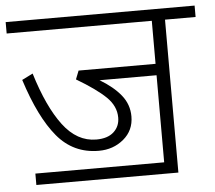

<svg xmlns="http://www.w3.org/2000/svg" viewBox="-68 -686 825 738"><g transform="rotate(-5 344.5 -317.0)"><path d="M709 -590H591V0H43V-44H540V-380H320Q372 -349 401 -313Q430 -277 430 -231Q430 -177 390 -143.5Q350 -110 294 -110Q196 -110 133.5 -185Q71 -260 24 -407L66 -428Q106 -297 160 -225.5Q214 -154 288 -154Q332 -154 355.5 -175.5Q379 -197 379 -231Q379 -275 342.5 -310.5Q306 -346 230 -391L243 -424H540V-590H-20V-634H709Z"/></g></svg>

Font: Martel Sans ExtraLight
Style: Regular
Weight: 275
Designer: Dan Reynolds and Mathieu Réguer
Foundry: Dan Reynolds and Mathieu Réguer
Version: Version 1.002; ttfautohint (v1.1) -l 5 -r 5 -G 72 -x 0 -D la